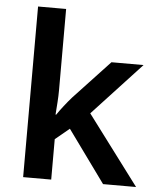

<svg xmlns="http://www.w3.org/2000/svg" viewBox="-54 -806 695 852"><g transform="rotate(5 294.0 -380.0)"><path d="M206 -399Q206 -373 204 -344Q202 -315 200 -289H203Q215 -307 233 -330Q251 -353 267 -371L427 -542H570L353 -308L584 0H437L269 -232L206 -180V0H81V-760H206Z"/></g></svg>

Font: Noto Sans Kannada SemiBold
Style: Regular
Weight: 600
Designer: Jelle Bosma - Monotype Design Team
Foundry: Monotype Imaging Inc.
Version: Version 2.005; ttfautohint (v1.8.4.7-5d5b)